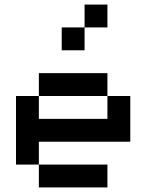

<svg xmlns="http://www.w3.org/2000/svg" viewBox="-20 -820 640 840"><path d="M450 0H150V-100H50V-400H150V-500H450V-400H550V-200H150V-100H450ZM150 -300H450V-400H150ZM250 -600V-700H350V-800H450V-700H350V-600Z"/></svg>

Font: Matrix Sans
Style: Regular
Weight: 400
Designer: Brad Neil
Version: Version 1.100